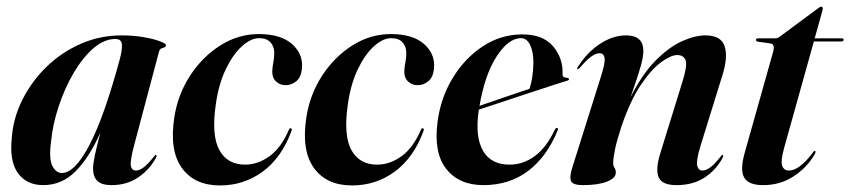

<svg xmlns="http://www.w3.org/2000/svg" viewBox="-20 -556 2595 586"><path d="M390 -115Q377 -66.5 379.2 -51Q381.5 -35.5 395 -35.5Q405 -35.5 417.5 -44.5Q430 -53.5 449 -77Q454 -84 456 -83.5Q460 -82.5 455 -72.5Q434.5 -36 400.2 -13.5Q366 9 320.5 9Q290 9 277 -4Q264 -17 264 -41.5Q264 -56 270 -84.2Q276 -112.5 286.5 -151.5Q253 -76 211 -33.5Q169 9 112 9Q61.5 9 35 -27.2Q8.5 -63.5 16 -135.5Q20.5 -196.5 48.8 -252.5Q77 -308.5 122.8 -352.8Q168.5 -397 227 -422.5Q285.5 -448 350.5 -448Q388 -448 419 -442.5Q450 -437 468.2 -430Q486.5 -423 486.5 -418.5Q486.5 -411.5 477.2 -409.8Q468 -408 465.5 -399ZM135.5 -121Q129 -70.5 140 -49.2Q151 -28 169 -28Q208.5 -28 253.5 -114.5Q298.5 -201 345.5 -375Q353.5 -404.5 352 -420.8Q350.5 -437 332 -437Q298 -437 265.2 -408.8Q232.5 -380.5 205 -333.8Q177.5 -287 159 -231.2Q140.5 -175.5 135.5 -121Z M771 -439.5Q745.5 -439.5 718 -414.5Q690.5 -389.5 668.8 -344Q647 -298.5 638.5 -236.5Q625 -142.5 649.5 -98Q674 -53.5 728 -53.5Q766.5 -53.5 802 -78.8Q837.5 -104 861.5 -159.5Q864 -165.5 867.5 -164.5Q872.5 -163.5 869.5 -156Q839.5 -74.5 781.8 -32.2Q724 10 651.5 10Q573.5 10 535 -43.5Q496.5 -97 512 -197.5Q522.5 -267 560 -324.8Q597.5 -382.5 652.2 -417.2Q707 -452 769.5 -452Q837.5 -452 871.8 -421.2Q906 -390.5 901.5 -346.5Q899 -320 884.2 -308Q869.5 -296 851.5 -296Q834 -296 822 -307.8Q810 -319.5 811 -340Q812 -356 814.5 -367Q817 -378 817 -395.5Q817 -414 805.5 -426.8Q794 -439.5 771 -439.5Z M1174 -439.5Q1148.5 -439.5 1121 -414.5Q1093.5 -389.5 1071.8 -344Q1050 -298.5 1041.5 -236.5Q1028 -142.5 1052.5 -98Q1077 -53.5 1131 -53.5Q1169.5 -53.5 1205 -78.8Q1240.5 -104 1264.5 -159.5Q1267 -165.5 1270.5 -164.5Q1275.5 -163.5 1272.5 -156Q1242.5 -74.5 1184.8 -32.2Q1127 10 1054.5 10Q976.5 10 938 -43.5Q899.5 -97 915 -197.5Q925.5 -267 963 -324.8Q1000.5 -382.5 1055.2 -417.2Q1110 -452 1172.5 -452Q1240.5 -452 1274.8 -421.2Q1309 -390.5 1304.5 -346.5Q1302 -320 1287.2 -308Q1272.5 -296 1254.5 -296Q1237 -296 1225 -307.8Q1213 -319.5 1214 -340Q1215 -356 1217.5 -367Q1220 -378 1220 -395.5Q1220 -414 1208.5 -426.8Q1197 -439.5 1174 -439.5Z M1681.5 -157Q1649 -77.5 1591.8 -34.2Q1534.5 9 1455.5 9Q1381 9 1342 -40.5Q1303 -90 1315.5 -184.5Q1325 -257.5 1361.8 -318Q1398.5 -378.5 1453.8 -414.8Q1509 -451 1574 -451Q1637.5 -451 1668 -414.8Q1698.5 -378.5 1697 -331Q1696 -318.5 1710.5 -318.5Q1716 -318 1716.5 -315Q1717.5 -312 1712 -310Q1704.5 -308 1674.5 -298.2Q1644.5 -288.5 1603 -274.8Q1561.5 -261 1518.5 -246.8Q1475.5 -232.5 1441.5 -221.5Q1441 -218 1440.5 -214.5Q1430 -137 1454.5 -95.2Q1479 -53.5 1535 -53.5Q1577 -53.5 1612.5 -79.8Q1648 -106 1673.5 -160.5Q1677 -166.5 1680.5 -165.5Q1685 -164.5 1681.5 -157ZM1570 -439.5Q1532 -439.5 1496 -384.2Q1460 -329 1443.5 -233Q1481.5 -246 1525.8 -261.2Q1570 -276.5 1596 -285Q1601 -299 1604.2 -318.8Q1607.5 -338.5 1608 -364.5Q1608 -398 1598 -418.8Q1588 -439.5 1570 -439.5Z M1743 -345Q1739.5 -346 1744 -352Q1771.5 -396 1811 -422Q1850.5 -448 1890.5 -448Q1943.5 -448 1943.5 -401Q1943.5 -382.5 1936.2 -356.5Q1929 -330.5 1919.8 -304.2Q1910.5 -278 1904.5 -259Q1940 -330 1981 -371.2Q2022 -412.5 2061.5 -430.2Q2101 -448 2133 -448Q2180 -448 2191.2 -416Q2202.5 -384 2185.5 -328.5L2117.5 -109Q2104 -64 2108 -49.8Q2112 -35.5 2124 -35.5Q2134 -35.5 2147 -44.5Q2160 -53.5 2178.5 -77Q2183.5 -84 2185.5 -83.5Q2189.5 -82.5 2184.5 -72.5Q2164.5 -36 2129.5 -13.5Q2094.5 9 2044.5 9Q2000.5 9 1990.2 -15Q1980 -39 1995.5 -89L2063 -307Q2078 -354.5 2072.8 -371.2Q2067.5 -388 2046.5 -388Q2028 -388 1998.2 -366.5Q1968.5 -345 1936 -297Q1903.5 -249 1876.5 -169.5Q1862.5 -127 1857 -99.8Q1851.5 -72.5 1851.5 -59Q1851.5 -49.5 1855.5 -43.8Q1859.5 -38 1859.5 -29Q1859.5 -12.5 1832.8 -1.8Q1806 9 1759 9Q1728.5 9 1723 -3Q1717.5 -15 1726 -42.5L1814 -322Q1827.5 -363.5 1825.2 -378.5Q1823 -393.5 1810 -393.5Q1799.5 -393.5 1786 -384.5Q1772.5 -375.5 1750 -349.5Q1745.5 -344.5 1743 -345Z M2331 -423.5 2292 -429Q2287.5 -430 2287.5 -434.5Q2287.5 -439 2293 -439H2346Q2353 -439 2359 -443.5L2478 -531.5Q2482.5 -535.5 2487 -535.5Q2491 -535.5 2491 -530Q2491 -527 2489 -519.5L2466.5 -439H2549Q2555 -439 2555 -434.5Q2555 -429.5 2546 -429.5H2464L2373.5 -105.5Q2362 -63.5 2367.5 -49.5Q2373 -35.5 2387.5 -35.5Q2419.5 -35.5 2460 -89Q2464.5 -96 2467 -95.5Q2471.5 -94.5 2466 -84.5Q2443 -44.5 2402.2 -17.8Q2361.5 9 2309 9Q2264.5 9 2251.2 -14.2Q2238 -37.5 2253 -90L2340 -399Q2346 -421.5 2331 -423.5Z"/></svg>

Font: Fraunces 144pt SemiBold
Style: Italic
Weight: 600
Italic angle: -16°
Version: Version 1.000;[0bf87f6ff]